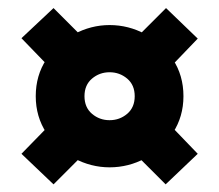

<svg xmlns="http://www.w3.org/2000/svg" viewBox="-20 -494 554 485"><path d="M256.8 -71.3Q210 -71.3 167 -94.2Q124 -117.2 97.2 -158.2Q70.3 -199.2 70.3 -251Q70.3 -303.7 97.2 -344.2Q124 -384.8 167 -407.7Q210 -430.7 256.8 -430.7Q304.7 -430.7 347.2 -407.7Q389.6 -384.8 416.5 -344.2Q443.4 -303.7 443.4 -251Q443.4 -199.2 416.5 -158.2Q389.6 -117.2 347.2 -94.2Q304.7 -71.3 256.8 -71.3ZM115.2 -28.3 34.2 -105.5 153.3 -227.5 229.5 -142.6ZM398.4 -28.3 291 -135.7 378.9 -210 479.5 -105.5ZM256.8 -190.4Q282.2 -190.4 301.3 -206.5Q320.3 -222.7 320.3 -251Q320.3 -279.3 301.3 -295.4Q282.2 -311.5 256.8 -311.5Q231.4 -311.5 212.4 -295.4Q193.4 -279.3 193.4 -251Q193.4 -222.7 212.4 -206.5Q231.4 -190.4 256.8 -190.4ZM152.3 -275.4 34.2 -397.5 115.2 -473.6 236.3 -352.5ZM380.9 -293.9 301.8 -376 399.4 -473.6 479.5 -396.5Z"/></svg>

Font: Sen ExtraBold
Style: Regular
Weight: 800
Version: Version 2.000;gftools[0.9.31]